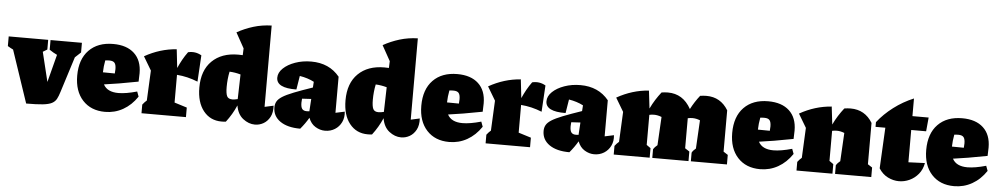

<svg xmlns="http://www.w3.org/2000/svg" viewBox="-76 -1100 7611 1463"><g transform="rotate(5 3730.0 -369.0)"><path d="M142 3 7 -398Q-14 -408 -35 -421V-495H267V-421L234 -401L289 -175L344 -387Q314 -401 285 -421V-495H525V-421L481 -380L395 -108Q385 -75 373.5 -53.5Q362 -32 338.5 -19.5Q315 -7 269 -2Q223 3 142 3Z M746 14Q638 14 574.5 -55Q511 -124 511 -243Q511 -368 578.5 -437.5Q646 -507 764 -507Q868 -507 925.5 -453.5Q983 -400 983 -302L981 -238Q898 -222 835.5 -211.5Q773 -201 720 -194Q749 -138 835 -138Q892 -138 977 -162L991 -124Q946 -57 883 -21.5Q820 14 746 14ZM714 -377Q705 -330 704 -285L795 -284L797 -317Q797 -351 785.5 -365Q774 -379 745 -379Q738 -379 730.5 -378.5Q723 -378 714 -377Z M1024 0V-66Q1041 -88 1056 -100L1067 -330L1005 -434Q1122 -500 1249 -509L1265 -367Q1280 -401 1297.5 -432.5Q1315 -464 1337 -494Q1392 -507 1440 -479L1428 -277Q1349 -309 1268 -315V-103L1364 -73V0Z M1637 10Q1550 10 1498 -55.5Q1446 -121 1446 -234Q1446 -365 1519.5 -437Q1593 -509 1719 -509Q1737 -509 1754 -508L1756 -560L1691 -677Q1750 -710 1815.5 -730Q1881 -750 1954 -752V-130L2022 -145Q2025 -93 2006.5 -58.5Q1988 -24 1957.5 -6.5Q1927 11 1892 11Q1844 11 1801 -22.5Q1758 -56 1747 -123Q1732 -88 1712.5 -55Q1693 -22 1670 8Q1662 9 1653.5 9.5Q1645 10 1637 10ZM1829 -751 1828 -752H1829ZM1653 -256Q1653 -207 1663 -186Q1673 -165 1705 -165Q1719 -165 1745 -171L1750 -360Q1708 -372 1665 -374Q1659 -346 1656 -316Q1653 -286 1653 -256Z M2239 12Q2141 12 2085 -27Q2029 -66 2029 -133Q2029 -158 2040 -178Q2051 -198 2080 -216.5Q2109 -235 2164.5 -257Q2220 -279 2308 -309L2311 -353Q2263 -378 2201 -388L2184 -283Q2031 -281 2031 -360Q2031 -399 2065.5 -432Q2100 -465 2156.5 -485Q2213 -505 2279 -505Q2417 -505 2496 -408V-132L2566 -147Q2571 -102 2553.5 -66Q2536 -30 2503 -9.5Q2470 11 2428 11Q2390 11 2354.5 -10.5Q2319 -32 2302 -77Q2276 -32 2239 12ZM2231 -186Q2231 -152 2242 -138.5Q2253 -125 2276 -125Q2287 -125 2297 -126L2303 -221L2233 -217Q2231 -201 2231 -186Z M2755 10Q2668 10 2616 -55.5Q2564 -121 2564 -234Q2564 -365 2637.5 -437Q2711 -509 2837 -509Q2855 -509 2872 -508L2874 -560L2809 -677Q2868 -710 2933.5 -730Q2999 -750 3072 -752V-130L3140 -145Q3143 -93 3124.5 -58.5Q3106 -24 3075.5 -6.5Q3045 11 3010 11Q2962 11 2919 -22.5Q2876 -56 2865 -123Q2850 -88 2830.5 -55Q2811 -22 2788 8Q2780 9 2771.5 9.5Q2763 10 2755 10ZM2947 -751 2946 -752H2947ZM2771 -256Q2771 -207 2781 -186Q2791 -165 2823 -165Q2837 -165 2863 -171L2868 -360Q2826 -372 2783 -374Q2777 -346 2774 -316Q2771 -286 2771 -256Z M3378 14Q3270 14 3206.5 -55Q3143 -124 3143 -243Q3143 -368 3210.5 -437.5Q3278 -507 3396 -507Q3500 -507 3557.5 -453.5Q3615 -400 3615 -302L3613 -238Q3530 -222 3467.5 -211.5Q3405 -201 3352 -194Q3381 -138 3467 -138Q3524 -138 3609 -162L3623 -124Q3578 -57 3515 -21.5Q3452 14 3378 14ZM3346 -377Q3337 -330 3336 -285L3427 -284L3429 -317Q3429 -351 3417.5 -365Q3406 -379 3377 -379Q3370 -379 3362.5 -378.5Q3355 -378 3346 -377Z M3656 0V-66Q3673 -88 3688 -100L3699 -330L3637 -434Q3754 -500 3881 -509L3897 -367Q3912 -401 3929.5 -432.5Q3947 -464 3969 -494Q4024 -507 4072 -479L4060 -277Q3981 -309 3900 -315V-103L3996 -73V0Z M4298 12Q4200 12 4144 -27Q4088 -66 4088 -133Q4088 -158 4099 -178Q4110 -198 4139 -216.5Q4168 -235 4223.5 -257Q4279 -279 4367 -309L4370 -353Q4322 -378 4260 -388L4243 -283Q4090 -281 4090 -360Q4090 -399 4124.5 -432Q4159 -465 4215.5 -485Q4272 -505 4338 -505Q4476 -505 4555 -408V-132L4625 -147Q4630 -102 4612.5 -66Q4595 -30 4562 -9.5Q4529 11 4487 11Q4449 11 4413.5 -10.5Q4378 -32 4361 -77Q4335 -32 4298 12ZM4290 -186Q4290 -152 4301 -138.5Q4312 -125 4335 -125Q4346 -125 4356 -126L4362 -221L4292 -217Q4290 -201 4290 -186Z M4636 0V-66Q4650 -85 4668 -100L4679 -330L4617 -434Q4734 -500 4861 -509L4877 -373Q4894 -409 4914.5 -441.5Q4935 -474 4958 -503Q4971 -505 4983 -506Q4995 -507 5007 -507Q5064 -507 5108 -480Q5152 -453 5184 -396Q5214 -454 5253 -503Q5266 -505 5278 -506Q5290 -507 5301 -507Q5410 -507 5468 -411V-95L5502 -73V0H5226V-66Q5231 -76 5239 -84.5Q5247 -93 5256 -100L5268 -317Q5239 -329 5210 -329Q5192 -329 5174 -325V-95L5208 -73V0H4931V-66Q4937 -76 4945 -84.5Q4953 -93 4962 -100L4974 -317Q4944 -329 4916 -329Q4897 -329 4880 -325V-95L4911 -73V0Z M5756 14Q5648 14 5584.5 -55Q5521 -124 5521 -243Q5521 -368 5588.5 -437.5Q5656 -507 5774 -507Q5878 -507 5935.5 -453.5Q5993 -400 5993 -302L5991 -238Q5908 -222 5845.5 -211.5Q5783 -201 5730 -194Q5759 -138 5845 -138Q5902 -138 5987 -162L6001 -124Q5956 -57 5893 -21.5Q5830 14 5756 14ZM5724 -377Q5715 -330 5714 -285L5805 -284L5807 -317Q5807 -351 5795.5 -365Q5784 -379 5755 -379Q5748 -379 5740.5 -378.5Q5733 -378 5724 -377Z M6034 0V-66Q6048 -85 6066 -100L6077 -330L6015 -434Q6132 -500 6259 -509L6275 -373Q6292 -409 6312.5 -441.5Q6333 -474 6356 -503Q6369 -505 6381 -506Q6393 -507 6404 -507Q6514 -507 6572 -411V-95L6606 -73V0H6329V-66Q6335 -76 6343 -84.5Q6351 -93 6360 -100L6372 -317Q6342 -329 6314 -329Q6295 -329 6278 -325V-95L6309 -73V0Z M6878 -625V-490H7002L6992 -384H6878V-137L7004 -142Q6995 -92 6966.5 -57.5Q6938 -23 6899 -5Q6860 13 6818 13Q6775 13 6733.5 -7.5Q6692 -28 6664 -72L6680 -384H6605V-420Q6655 -484 6725.5 -537.5Q6796 -591 6878 -625Z M7240 14Q7132 14 7068.5 -55Q7005 -124 7005 -243Q7005 -368 7072.5 -437.5Q7140 -507 7258 -507Q7362 -507 7419.5 -453.5Q7477 -400 7477 -302L7475 -238Q7392 -222 7329.5 -211.5Q7267 -201 7214 -194Q7243 -138 7329 -138Q7386 -138 7471 -162L7485 -124Q7440 -57 7377 -21.5Q7314 14 7240 14ZM7208 -377Q7199 -330 7198 -285L7289 -284L7291 -317Q7291 -351 7279.5 -365Q7268 -379 7239 -379Q7232 -379 7224.5 -378.5Q7217 -378 7208 -377Z"/></g></svg>

Font: Piazzolla Black
Style: Regular
Weight: 900
Designer: Juan Pablo del Peral
Foundry: Huerta Tipografica
Version: Version 1.330